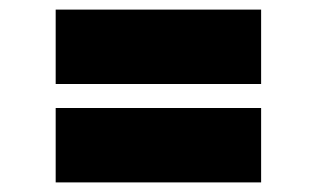

<svg xmlns="http://www.w3.org/2000/svg" viewBox="-20 -503 660 400"><path d="M96 -328V-483H524V-328ZM96 -123V-278H524V-123Z"/></svg>

Font: Literata Variable Black
Style: Regular
Weight: 900
Designer: Latin by Veronika Burian and Jose Scaglione. Greek by Irene Vlachou. Cyrillic by Vera Evstafieva.
Foundry: TypeTogether
Version: Version 3.021